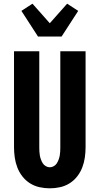

<svg xmlns="http://www.w3.org/2000/svg" viewBox="-20 -1013 540 1041"><path d="M250 8Q222 8 194.5 2Q167 -4 143 -19Q119 -34 101.5 -56.5Q84 -79 74 -105Q64 -131 60 -159Q56 -187 56 -215V-735H193V-215Q193 -204 193.5 -192.5Q194 -181 196 -170Q198 -159 202 -148Q206 -137 212 -127.5Q218 -118 228.5 -112Q239 -106 250 -106Q261 -106 271.5 -112Q282 -118 288 -127.5Q294 -137 298 -148Q302 -159 304 -170Q306 -181 306.5 -192.5Q307 -204 307 -215V-735H444V-215Q444 -187 440 -159Q436 -131 426 -105Q416 -79 398.5 -56.5Q381 -34 357 -19Q333 -4 305.5 2Q278 8 250 8ZM186 -815 96 -954 156 -993 250 -887 344 -993 404 -954 314 -815Z"/></svg>

Font: Iosevka Heavy
Style: Regular
Weight: 900
Monospace: yes
Designer: Belleve Invis
Foundry: Belleve Invis
Version: Version 32.5.0; ttfautohint (v1.8.4)